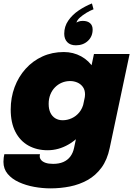

<svg xmlns="http://www.w3.org/2000/svg" viewBox="-40 -836 753 1085"><path d="M245.5 228.5Q200 228.5 153.2 220Q106.5 211.5 67 193.5Q27.5 175.5 3.5 147Q-20.5 118.5 -20.5 78.5Q-20.5 65.5 -19 54.8Q-17.5 44 -15.5 35.5H186Q185.5 37.5 185 40.8Q184.5 44 184.5 48Q184.5 58.5 192.5 68.2Q200.5 78 217.2 84Q234 90 260 90Q293.5 90 317.8 79.5Q342 69 357.2 48.8Q372.5 28.5 378.5 0L491 -531H692.5L580 0Q566 67.5 533.2 111.8Q500.5 156 454.8 181.5Q409 207 355.2 217.8Q301.5 228.5 245.5 228.5ZM229 13Q168 13 120.8 -13.2Q73.5 -39.5 47 -91Q20.5 -142.5 20.5 -217Q20.5 -284.5 42.5 -343.5Q64.5 -402.5 104.8 -447.2Q145 -492 200 -517Q255 -542 320.5 -542Q374 -542 418.8 -517.5Q463.5 -493 490.2 -448.8Q517 -404.5 517 -345Q517 -331 514.8 -312Q512.5 -293 508.5 -278.5L437 -274.5Q438.5 -281.5 439.5 -288.8Q440.5 -296 440.5 -302.5Q440.5 -328 428.2 -344.8Q416 -361.5 396.8 -369.8Q377.5 -378 356.5 -378Q331.5 -378 309.5 -368.8Q287.5 -359.5 270.8 -342.5Q254 -325.5 244.5 -301.8Q235 -278 235 -249Q235 -219 245 -198.5Q255 -178 273 -167.2Q291 -156.5 314 -156.5Q340.5 -156.5 365.2 -167.8Q390 -179 408.2 -201.2Q426.5 -223.5 433.5 -256.5L502 -247Q485.5 -168.5 444 -110Q402.5 -51.5 346.5 -19.2Q290.5 13 229 13ZM428 -718Q454 -718 468.8 -705.2Q483.5 -692.5 483.5 -669Q483.5 -630 456.8 -605Q430 -580 389 -580Q357 -580 340 -598Q323 -616 323 -645.5Q323 -686.5 345.8 -719.5Q368.5 -752.5 404.5 -776.8Q440.5 -801 479.5 -816.5L488.5 -783.5Q470 -776.5 449 -764Q428 -751.5 411.8 -737Q395.5 -722.5 392 -708Q393.5 -710 403.5 -714Q413.5 -718 428 -718Z"/></svg>

Font: Epilogue Black
Style: Italic
Weight: 900
Italic angle: -12°
Designer: Tyler Finck
Foundry: Etcetera Type Co
Version: Version 2.111